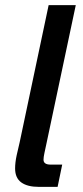

<svg xmlns="http://www.w3.org/2000/svg" viewBox="-20 -730 323 750"><path d="M132 0Q87 0 63 -17.5Q39 -35 39 -72Q39 -95 45 -123Q51 -151 57 -175L170 -710H276L161 -167Q157 -148 153.5 -132Q150 -116 150 -106Q150 -87 178 -87H223L205 0Z"/></svg>

Font: Geist Medium
Style: Italic
Weight: 500
Italic angle: -12°
Designer: Basement.studio, Andrés Briganti, Mateo Zaragoza
Foundry: Basement.studio, Vercel, Andrés Briganti, Guido Ferreyra, Mateo Zaragoza
Version: Version 1.500; ttfautohint (v1.8.4.7-5d5b)